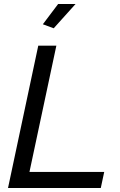

<svg xmlns="http://www.w3.org/2000/svg" viewBox="-20 -938 599 958"><path d="M248 -796.9 193.8 -816.9 270 -918H356.9ZM170.9 -710H261.2L127 -80.1H500L482.9 0H20Z"/></svg>

Font: Rawline Medium
Style: Italic
Weight: 500
Italic angle: -12°
Designer: Matt McInerney, Pablo Impallari, Rodrigo Fuenzalida
Foundry: Matt McInerney, Pablo Impallari, Rodrigo Fuenzalida
Version: Version 4.020;PS 004.020;hotconv 1.0.88;makeotf.lib2.5.64775